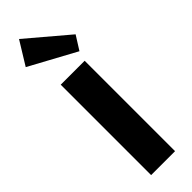

<svg xmlns="http://www.w3.org/2000/svg" viewBox="-273 -806 811 811"><g transform="rotate(-45 133.0 -400.5)"><path d="M204 -540V0H61V-540ZM256 -646 217 -584 9 -697 73 -801Z"/></g></svg>

Font: Pathway Extreme Condensed
Style: Bold
Weight: 700
Width: 3
Version: Version 1.001;gftools[0.9.26]